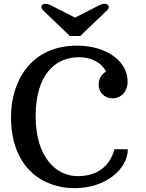

<svg xmlns="http://www.w3.org/2000/svg" viewBox="-20 -983 768 1013"><path d="M38.1 -366.2C38.1 -94.2 209.5 9.8 373 9.8C540 9.8 654.3 -93.3 654.3 -195.3H584C556.2 -97.7 485.4 -53.7 389.6 -53.7C278.3 -53.7 168 -150.9 168 -370.1C168 -587.4 270 -681.2 397 -681.2C452.6 -681.2 511.2 -659.7 539.6 -605.5C516.1 -592.3 500.5 -566.4 500.5 -537.1C500.5 -495.1 530.8 -464.4 574.7 -464.4C619.6 -464.4 653.3 -500.5 653.3 -552.7C653.3 -662.1 539.1 -742.2 386.7 -742.2C139.6 -742.2 38.1 -550.8 38.1 -366.2ZM403.3 -793 546.4 -930.2C565.9 -951.2 544.4 -976.6 501.5 -954.1L376 -890.1L250.5 -954.1C207.5 -976.6 186 -951.2 205.6 -930.2L348.6 -793Z"/></svg>

Font: Arbutus Slab
Style: Regular
Weight: 400
Designer: Karolina Lach
Foundry: Karolina Lach
Version: Version 1.001